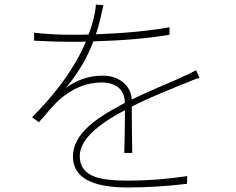

<svg xmlns="http://www.w3.org/2000/svg" viewBox="-20 -799 1040 845"><path d="M528 -313Q331 -210 331 -112Q331 -45 398 -21Q443 -4 545 -4Q670 -4 804 -24L803 10Q669 26 542 26Q301 26 301 -110Q301 -180 369 -242Q417 -287 524 -343L529 -346V-352Q528 -391 501 -414Q473 -436 427 -436Q327 -436 240 -359Q223 -344 198 -315L187 -302L175 -288L151 -261L121 -283Q224 -386 289 -487Q313 -524 333 -562Q340 -576 347 -591L353 -604L358 -615V-616L322 -615H288Q222 -615 130 -620V-655Q213 -646 290 -646H330L370 -647Q398 -721 402 -779L435 -776L432 -763L429 -749Q425 -732 422 -718Q413 -680 402 -648Q591 -655 726 -679V-646Q582 -622 391 -617L388 -610Q350 -509 270 -412Q343 -466 432 -466Q485 -466 520 -438Q557 -409 560 -361Q607 -384 683 -417L711 -429L739 -441Q769 -454 790 -464Q817 -476 843 -490L858 -456Q846 -453 830 -447L801 -435L775 -425L747 -413Q715 -400 688 -389Q617 -359 560 -330Q560 -228 562 -126H527Q528 -158 529 -216Q530 -267 530 -314Z"/></svg>

Font: Noto Sans CJK TC Thin
Style: Regular
Weight: 250
Designer: Ryoko NISHIZUKA ???? (kana & ideographs); Paul D. Hunt (Latin, Greek & Cyrillic); Wenlong ZHANG ??? (bopomofo); Sandoll 
Foundry: Adobe Systems Incorporated
Version: Version 1.004 January 19, 2016